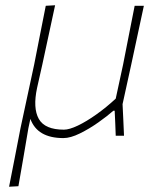

<svg xmlns="http://www.w3.org/2000/svg" viewBox="-20 -516 606 730"><path d="M14.5 194Q25.5 138.5 35.8 85.5Q46 32.5 58 -29L110 -271Q122 -332 132.5 -385.5Q143 -439 154 -494L189.5 -496Q177.5 -440 165.8 -386Q154 -332 141 -271L121 -182Q104.5 -105 127.5 -64Q150.5 -23 223 -23Q243.5 -23 276 -38.5Q308.5 -54 346.2 -80.8Q384 -107.5 420 -141L448 -270.5Q460 -331.5 470.5 -385Q481 -438.5 492 -494H527Q515 -438 503.5 -384.8Q492 -331.5 479 -270.5L446 -120Q447.5 -88.5 448.8 -61.2Q450 -34 451.5 0H420Q419.5 -23.5 418.2 -47.5Q417 -71.5 416 -95H411Q388.5 -75 354.2 -50.8Q320 -26.5 284 -8.8Q248 9 221 9Q122 9 95.5 -64L88 -29Q78 30 69 82.8Q60 135.5 50 192Z"/></svg>

Font: Commissioner Loud Thin
Style: Italic
Weight: 100
Italic angle: -12°
Designer: Kostas Bartsokas
Foundry: Kostas Bartsokas
Version: Version 1.000; ttfautohint (v1.8.3)